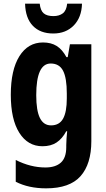

<svg xmlns="http://www.w3.org/2000/svg" viewBox="-20 -789 579 1049"><path d="M215 -557Q259 -557 289.5 -538Q320 -519 343 -477H350L362 -547H479V-18Q479 107 420 173.5Q361 240 232 240Q136 240 66 204V85Q147 126 228 126Q283 126 312.5 99.5Q342 73 342 15V4Q342 -11 343.5 -32.5Q345 -54 347 -72H342Q320 -31 289 -10.5Q258 10 212 10Q132 10 85.5 -63.5Q39 -137 39 -271Q39 -407 86 -482Q133 -557 215 -557ZM257 -442Q178 -442 178 -269Q178 -185 198 -144.5Q218 -104 259 -104Q304 -104 324.5 -140.5Q345 -177 345 -252V-278Q345 -363 324.5 -402.5Q304 -442 257 -442ZM428 -769Q426 -694 383 -650Q340 -606 271 -606Q200 -606 159.5 -648Q119 -690 117 -769H197Q201 -731 219 -716Q237 -701 272 -701Q303 -701 323 -716Q343 -731 347 -769Z"/></svg>

Font: Noto Sans Lao Condensed
Style: Bold
Weight: 700
Width: 3
Designer: Monotype Design Team
Foundry: Monotype Imaging Inc.
Version: Version 2.003; ttfautohint (v1.8.4.7-5d5b)